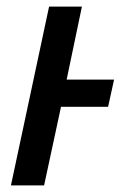

<svg xmlns="http://www.w3.org/2000/svg" viewBox="-20 -559 364 579"><path d="M13 0 128 -539H227L181 -319H324L306 -237H164L113 0Z"/></svg>

Font: Noto Sans SemiCondensed Medium
Style: Italic
Weight: 500
Width: 4
Italic angle: -12°
Designer: Monotype Design Team
Foundry: Monotype Imaging Inc.
Version: Version 2.013; ttfautohint (v1.8.4.7-5d5b)